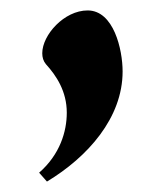

<svg xmlns="http://www.w3.org/2000/svg" viewBox="-20 -167 315 368"><path d="M70 181C148 134 215 59 215 -30C215 -72 198 -147 148 -147C103 -147 61 -100 61 -65C61 -57 63 -50 68 -44C88 -22 108 8 108 49C108 85 95 129 55 164Z"/></svg>

Font: Berkshire Swash
Style: Regular
Weight: 700
Designer: Astigmatic (AOETI)
Foundry: Astigmatic (AOETI)
Version: Version 1.000